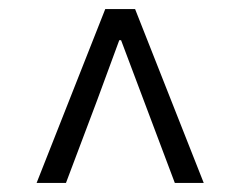

<svg xmlns="http://www.w3.org/2000/svg" viewBox="-20 -690 532 425"><path d="M61 -285 213 -670H279L431 -285H367L248 -601H244L195 -468L126 -285Z"/></svg>

Font: Assistant
Style: Regular
Weight: 400
Designer: Hebrew By Ben Nathan, Latin by Paul Hunt
Version: Version 2.001;PS 002.001;hotconv 1.0.88;makeotf.lib2.5.64775